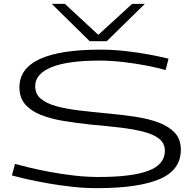

<svg xmlns="http://www.w3.org/2000/svg" viewBox="-20 -968 1020 998"><path d="M856 -663 841 -604Q803 -615 744.5 -626.5Q686 -638 621 -645.5Q556 -653 497 -653Q331 -653 247 -618.5Q163 -584 163 -520Q163 -479 192.5 -454.5Q222 -430 273 -416Q324 -402 391 -394Q458 -386 533 -379Q611 -372 681 -361.5Q751 -351 804.5 -331Q858 -311 889 -277.5Q920 -244 920 -190Q920 -84 809.5 -37Q699 10 484 10Q419 10 352 2.5Q285 -5 223.5 -16Q162 -27 114.5 -38Q67 -49 42 -56L58 -116Q83 -109 130.5 -97.5Q178 -86 239 -74.5Q300 -63 365.5 -55.5Q431 -48 493 -48Q666 -48 751.5 -80.5Q837 -113 837 -184Q837 -223 807.5 -246.5Q778 -270 725 -283.5Q672 -297 603.5 -305Q535 -313 456 -320Q380 -328 312.5 -339Q245 -350 193 -370.5Q141 -391 111 -425.5Q81 -460 81 -514Q81 -710 503 -710Q567 -710 633.5 -702.5Q700 -695 758 -684Q816 -673 856 -663ZM733 -948 535 -754H446L249 -948H317L491 -787L667 -948Z"/></svg>

Font: Georama ExtraExtended Light
Style: Regular
Weight: 300
Width: 8
Designer: Jean-Baptiste Levee
Foundry: Production Type
Version: Version 1.000